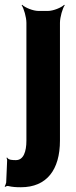

<svg xmlns="http://www.w3.org/2000/svg" viewBox="-56 -574 320 807"><path d="M-26 88 -29 90C-27 92 -26 97 -26 100L-30 193C-31 198 -34 206 -36 209L-35 212C-32 209 -25 207 -21 208C-4 212 11 213 32 213C140 213 196 140 196 17V-478C196 -502 207 -539 216 -552L214 -554C202 -542 168 -528 145 -528H106C83 -528 49 -542 37 -554L35 -552C44 -539 55 -502 55 -478V17C55 63 43 99 11 99C-2 99 -21 99 -26 88Z"/></svg>

Font: Asimov
Style: EdgeExtreme
Weight: 500
Designer: Google
Version: Version 2.000980: 2014